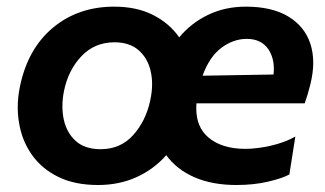

<svg xmlns="http://www.w3.org/2000/svg" viewBox="-20 -530 954 563"><path d="M267.5 12.5Q199 12.5 150.5 -11.5Q102 -35.5 73.2 -76.5Q44.5 -117.5 36 -169Q32 -191.5 32 -215Q32 -245 38.5 -276.5Q61.5 -387.5 135.5 -449Q209.5 -510.5 315 -510.5Q381 -510.5 429 -486Q477 -461.5 505.5 -420.5Q541 -463 590.8 -486.8Q640.5 -510.5 701 -510.5Q777 -510.5 825 -481.8Q873 -453 890 -402Q898.5 -376 898.5 -346Q898.5 -317.5 890.5 -284.5Q883 -253.5 873.5 -227H556Q555.5 -219.5 555.5 -212.5Q555.5 -157.5 590.5 -127.5Q630 -93.5 699.5 -93.5Q732.5 -93.5 773 -102.5Q813.5 -111.5 846 -129.5L828.5 -18.5Q809 -7.5 766.8 2.5Q724.5 12.5 673 12.5Q602.5 12.5 550.2 -10.2Q498 -33 467.5 -75Q431 -33.5 380.2 -10.5Q329.5 12.5 267.5 12.5ZM703.5 -416Q664.5 -416 629.2 -389.8Q594 -363.5 574 -308L782 -311.5Q783 -320.5 783 -329Q783 -361 767 -385.5Q746 -416 703.5 -416ZM275 -92.5Q333.5 -92.5 370.8 -134.2Q408 -176 420.5 -235.5Q426 -260.5 426 -283Q426 -302.5 422 -320.5Q413.5 -359 386.8 -382.5Q360 -406 316 -406Q257.5 -406 218.8 -365.2Q180 -324.5 167.5 -262.5Q163 -239.5 163 -218.5Q163 -198 167 -179.5Q175.5 -140.5 202.2 -116.5Q229 -92.5 275 -92.5Z"/></svg>

Font: Heraclito SemiBold
Style: Italic
Weight: 600
Italic angle: -12°
Designer: Kostas Bartsokas (font) & Cristiano Sobral (main changes)
Foundry: Kostas Bartsokas (font) & Cristiano Sobral (main changes)
Version: Version 1.00;July 8, 2020;FontCreator 13.0.0.2655 64-bit